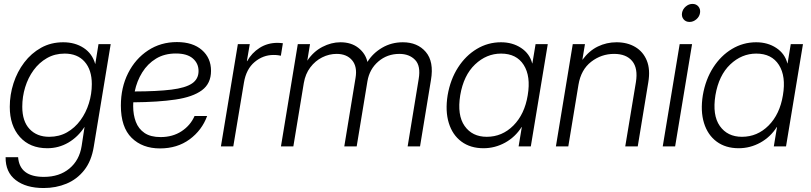

<svg xmlns="http://www.w3.org/2000/svg" viewBox="-20 -738 4089 968"><path d="M200.2 210Q111.3 210 59.3 169.9Q7.3 129.9 8.3 54.7H71.3Q79.1 153.8 201.2 153.8Q279.3 153.8 329.8 111.8Q380.4 69.8 391.6 -2L406.2 -97.7H405.8Q373 -47.4 324.5 -19Q275.9 9.3 218.3 9.3Q130.9 9.3 80.1 -47.6Q29.3 -104.5 29.3 -199.2Q29.3 -260.3 48.1 -318.4Q66.9 -376.5 102.3 -423.1Q137.7 -469.7 187.3 -497.3Q236.8 -524.9 298.8 -524.9Q358.4 -524.9 401.9 -496.3Q445.3 -467.8 460 -415.5H460.4L476.6 -515.6H538.1L452.6 2.4Q440.9 74.2 404.5 120.1Q368.2 166 315.2 188Q262.2 210 200.2 210ZM228 -48.3Q278.3 -48.3 317.9 -70.8Q357.4 -93.3 385.5 -131.6Q413.6 -169.9 428.2 -217.3Q442.9 -264.6 442.9 -314Q442.9 -385.7 406.7 -426.8Q370.6 -467.8 305.7 -467.8Q256.3 -467.8 216.8 -445.1Q177.2 -422.4 149.4 -384.3Q121.6 -346.2 106.9 -298.3Q92.3 -250.5 92.3 -199.7Q92.3 -126.5 129.2 -87.4Q166 -48.3 228 -48.3Z M786.6 10.3Q697.8 10.3 643.6 -43.2Q589.4 -96.7 589.4 -205.6Q589.4 -296.9 626 -369.4Q662.6 -441.9 726.6 -483.9Q790.5 -525.9 872.1 -525.9Q952.1 -525.9 998 -485.8Q1043.9 -445.8 1043.9 -380.9Q1043.9 -316.9 998 -283Q952.1 -249 864.7 -236.1Q777.3 -223.1 651.9 -222.2Q651.4 -212.4 651.4 -202.6Q651.4 -159.2 664.8 -123.8Q678.2 -88.4 708.7 -67.6Q739.3 -46.9 789.6 -46.9Q850.6 -46.9 895.5 -76.4Q940.4 -106 960.9 -153.3H1024.4Q998 -81.1 935.8 -35.4Q873.5 10.3 786.6 10.3ZM659.2 -276.9Q772.9 -277.3 844 -286.1Q915 -294.9 948 -317.1Q981 -339.4 981 -379.9Q981 -418.5 952.1 -443.4Q923.3 -468.3 866.7 -468.3Q809.1 -468.3 766.6 -442.4Q724.1 -416.5 697 -372.8Q669.9 -329.1 659.2 -276.9Z M1093.8 0 1179.2 -515.6H1239.3L1224.6 -429.7H1226.1Q1249 -471.2 1288.8 -496.6Q1328.6 -522 1379.4 -522Q1388.7 -522 1395.3 -521.2Q1401.9 -520.5 1406.2 -520L1396 -457Q1392.1 -458 1382.3 -459.5Q1372.6 -460.9 1358.9 -460.9Q1306.2 -460.9 1263.7 -425.3Q1221.2 -389.6 1210 -322.3L1156.2 0Z M1396.5 0 1481.4 -515.6H1543L1529.3 -432.1Q1560.1 -478 1605.2 -501.5Q1650.4 -524.9 1696.3 -524.9Q1751 -524.9 1786.9 -496.6Q1822.8 -468.3 1832.5 -425.8Q1859.4 -469.7 1906.5 -497.3Q1953.6 -524.9 2010.7 -524.9Q2085 -524.9 2126.7 -476.1Q2168.5 -427.2 2152.8 -335L2097.7 0H2035.2L2090.8 -339.4Q2102.1 -405.8 2072.8 -436Q2043.5 -466.3 1993.7 -466.3Q1932.1 -466.3 1887.5 -428Q1842.8 -389.6 1832.5 -328.6L1778.3 0H1715.8L1772.5 -345.2Q1782.2 -402.3 1755.1 -434.3Q1728 -466.3 1677.2 -466.3Q1639.2 -466.3 1604.2 -448.7Q1569.3 -431.2 1544.4 -398.2Q1519.5 -365.2 1511.7 -319.3L1459 0Z M2417.5 9.3Q2351.6 9.3 2306.4 -24.2Q2261.2 -57.6 2242.7 -117.9Q2224.1 -178.2 2236.8 -257.8Q2250.5 -337.4 2289.1 -397.5Q2327.6 -457.5 2383.8 -491.2Q2439.9 -524.9 2505.9 -524.9Q2564 -524.9 2607.2 -496.3Q2650.4 -467.8 2663.1 -418.5H2664.1L2680.2 -515.6H2741.7L2656.2 0H2594.7L2610.8 -97.7H2609.9Q2578.1 -47.4 2526.9 -19Q2475.6 9.3 2417.5 9.3ZM2434.1 -48.3Q2511.7 -48.3 2568.4 -105.2Q2625 -162.1 2640.6 -257.8Q2656.7 -353.5 2620.4 -410.6Q2584 -467.8 2506.3 -467.8Q2432.6 -467.8 2375 -413.1Q2317.4 -358.4 2300.3 -257.8Q2284.2 -157.2 2322.5 -102.8Q2360.8 -48.3 2434.1 -48.3Z M2896.5 -311 2845.2 0H2782.7L2867.7 -515.6H2929.2L2916 -436Q2949.7 -481.9 2993.9 -503.4Q3038.1 -524.9 3088.4 -524.9Q3142.6 -524.9 3182.6 -501.2Q3222.7 -477.5 3241 -432.6Q3259.3 -387.7 3248.5 -323.2L3195.3 0H3132.3L3186 -323.7Q3197.3 -393.6 3167.5 -429.9Q3137.7 -466.3 3076.2 -466.3Q3011.7 -466.3 2960.4 -426.5Q2909.2 -386.7 2896.5 -311Z M3321.3 0 3406.7 -515.6H3469.2L3383.8 0ZM3456.5 -627.4Q3437.5 -627.4 3426.5 -640.6Q3415.5 -653.8 3418.5 -672.9Q3421.9 -691.9 3437.3 -705.1Q3452.6 -718.3 3471.2 -718.3Q3490.2 -718.3 3501.2 -705.1Q3512.2 -691.9 3509.3 -672.9Q3506.3 -653.8 3490.7 -640.6Q3475.1 -627.4 3456.5 -627.4Z M3704.1 9.3Q3638.2 9.3 3593 -24.2Q3547.9 -57.6 3529.3 -117.9Q3510.7 -178.2 3523.4 -257.8Q3537.1 -337.4 3575.7 -397.5Q3614.3 -457.5 3670.4 -491.2Q3726.6 -524.9 3792.5 -524.9Q3850.6 -524.9 3893.8 -496.3Q3937 -467.8 3949.7 -418.5H3950.7L3966.8 -515.6H4028.3L3942.9 0H3881.3L3897.5 -97.7H3896.5Q3864.7 -47.4 3813.5 -19Q3762.2 9.3 3704.1 9.3ZM3720.7 -48.3Q3798.3 -48.3 3855 -105.2Q3911.6 -162.1 3927.2 -257.8Q3943.4 -353.5 3907 -410.6Q3870.6 -467.8 3793 -467.8Q3719.2 -467.8 3661.6 -413.1Q3604 -358.4 3586.9 -257.8Q3570.8 -157.2 3609.1 -102.8Q3647.5 -48.3 3720.7 -48.3Z"/></svg>

Font: Inter Display Light
Style: Italic
Weight: 300
Italic angle: -9.39999°
Designer: Rasmus Andersson
Foundry: rsms
Version: Version 4.000;git-a52131595